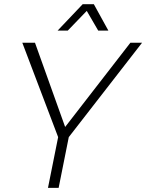

<svg xmlns="http://www.w3.org/2000/svg" viewBox="-20 -904 704 924"><path d="M87.4 -698.2H148.4L293.5 -293L607.4 -698.2H663.6L311 -244.1L262.2 0H210.9L259.8 -244.1ZM377.9 -883.8H431.6L501.5 -756.8H452.6L397.5 -851.6L306.2 -756.8H257.3Z"/></svg>

Font: Sansation Light
Style: Light Italic
Weight: 300
Designer: Bernd Montag
Version: Version 1.301